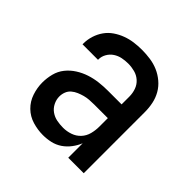

<svg xmlns="http://www.w3.org/2000/svg" viewBox="-145 -655 789 789"><g transform="rotate(45 250.0 -260.0)"><path d="M208 8Q178 8 148 -1Q118 -10 96 -31.5Q74 -53 64 -83Q54 -113 54 -143Q54 -169 60.5 -194.5Q67 -220 83 -240Q99 -260 121 -274Q143 -288 167.5 -296Q192 -304 217.5 -307Q243 -310 269 -310H348V-355Q348 -375 341.5 -393.5Q335 -412 320.5 -425Q306 -438 287 -443Q268 -448 249 -448Q231 -448 214 -444.5Q197 -441 182.5 -431.5Q168 -422 159 -406.5Q150 -391 150 -374V-371H60V-376Q60 -399 67 -421Q74 -443 87 -461.5Q100 -480 119 -493Q138 -506 159.5 -514Q181 -522 203.5 -525Q226 -528 249 -528Q273 -528 297.5 -524.5Q322 -521 344 -511.5Q366 -502 385 -486Q404 -470 416 -449Q428 -428 433 -404Q438 -380 438 -355V0H348V-84Q340 -64 326 -45.5Q312 -27 293.5 -14.5Q275 -2 253 3Q231 8 208 8ZM246 -72Q267 -72 287.5 -79Q308 -86 322.5 -101.5Q337 -117 342.5 -138Q348 -159 348 -180V-230H269Q255 -230 241 -229Q227 -228 214 -224.5Q201 -221 188 -215.5Q175 -210 164.5 -201Q154 -192 149 -179Q144 -166 144 -152Q144 -134 152.5 -117Q161 -100 176 -89.5Q191 -79 209 -75.5Q227 -72 246 -72Z"/></g></svg>

Font: Iosevka Term Curly Medium
Style: Regular
Weight: 500
Designer: Belleve Invis
Foundry: Belleve Invis
Version: Version 32.3.0